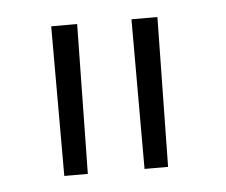

<svg xmlns="http://www.w3.org/2000/svg" viewBox="-32 -755 373 317"><g transform="rotate(-5 154.5 -596.0)"><path d="M235 -472Q236 -535 237 -596Q238 -657 239 -720H196V-472ZM102 -472Q103 -535 104 -596Q105 -657 106 -720H63V-472Z"/></g></svg>

Font: Josefin Slab Thin
Style: Regular
Weight: 400
Version: Version 2.000